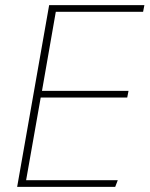

<svg xmlns="http://www.w3.org/2000/svg" viewBox="-20 -730 584 750"><path d="M82 -26H440L430 0H47L172 -710H544L539 -684H198L144 -375H482L477 -349H139Z"/></svg>

Font: Livvic Thin
Style: Italic
Weight: 250
Italic angle: -10°
Designer: Jacques Le Bailly, Baron von Fonthausen
Version: Version 1.001; ttfautohint (v1.8.2)